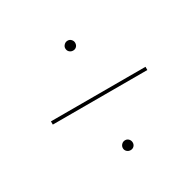

<svg xmlns="http://www.w3.org/2000/svg" viewBox="-112 -593 737 723"><g transform="rotate(-30 256.5 -231.0)"><path d="M240 -448Q240 -456 246.5 -462.5Q253 -469 262 -469Q271 -469 277 -462.5Q283 -456 283 -448Q283 -438 277 -432Q271 -426 262 -426Q253 -426 246.5 -432Q240 -438 240 -448ZM56 -237H467V-223H56ZM240 -14Q240 -23 246.5 -29.5Q253 -36 262 -36Q271 -36 277 -29.5Q283 -23 283 -14Q283 -5 277 1Q271 7 262 7Q253 7 246.5 1Q240 -5 240 -14Z"/></g></svg>

Font: Ysabeau Thin
Style: Italic
Weight: 200
Italic angle: -12°
Designer: Christian Thalmann (Catharsis Fonts)
Version: Version 0.003